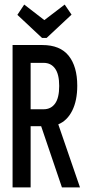

<svg xmlns="http://www.w3.org/2000/svg" viewBox="-20 -820 390 840"><path d="M35 0V-623H165Q243 -623 280.5 -576Q318 -529 318 -445Q318 -380 296 -336Q274 -292 235 -276L330 0H251L160 -268H114V0ZM114 -342H171Q203 -342 221 -367Q239 -392 239 -444Q239 -495 221 -520Q203 -545 171 -545H114ZM263 -800 293 -756 184 -654H164L56 -755L86 -800L174 -732Z"/></svg>

Font: Inconsolata ExtraCondensed SemiBold
Style: Regular
Weight: 600
Width: 2
Monospace: yes
Designer: Raph Levien, Cyreal, Brenton Simpson
Foundry: Raph Levien, Cyreal, Google
Version: Version 3.001; ttfautohint (v1.8.2.53-6de2)